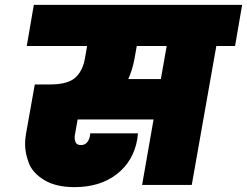

<svg xmlns="http://www.w3.org/2000/svg" viewBox="-20 -760 1015 789"><path d="M946 -571H869L768 0H564L611 -269H299L287 -201Q287 -197 287 -193Q287 -182 292 -173Q297 -164 313 -164Q328 -164 337 -174Q346 -184 349 -199L351 -212H547Q546 -201 544 -187Q528 -97 459.5 -44Q391 9 286 9Q210 9 162 -20Q114 -49 98.5 -90Q83 -131 83 -167Q83 -188 87 -211L123 -413H186Q258 -413 289 -440.5Q320 -468 329 -520L338 -571H90L119 -740H975ZM665 -571H542L533 -520Q524 -472 507 -435H641Z"/></svg>

Font: Fz Poppins Black
Style: Italic
Weight: 900
Italic angle: -10°
Designer: Ninad Kale (Devanagari), Jonny Pinhorn (Latin)
Foundry: Indian Type Foundry
Version: Vit hóa bi Vntype.Com & FontZin.Com